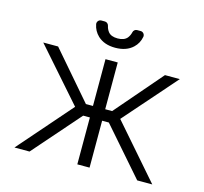

<svg xmlns="http://www.w3.org/2000/svg" viewBox="-105 -844 1023 962"><g transform="rotate(15 407.0 -363.5)"><path d="M52.6 -545.5H129.6L338.8 -302.9H375.4V-545.5H438.9V-302.9H474.8L683.9 -545.5H761L524.1 -275.6L764.2 0H686.1L473.7 -243.3H438.9V0H375.4V-243.3H340.6L127.5 0H49.4L290.1 -275.6ZM305.4 -727.3H323.5Q331 -727.3 336.6 -722.5Q342.3 -717.7 344.1 -710.2Q347.3 -693.9 357.6 -680.4Q372.5 -661.6 406.6 -661.6Q440.7 -661.6 456.3 -680.4Q466.6 -693.5 470.5 -710.6Q471.9 -717.7 477.6 -722.5Q483.3 -727.3 490.8 -727.3H509.2Q517.8 -727.3 523.8 -721.1Q529.8 -714.8 529.8 -706.3Q529.8 -703.8 529.5 -702.4Q523.1 -668 498.2 -644.9Q464.5 -613.3 406.6 -613.3Q349.8 -613.3 316.1 -644.9Q291.2 -668.7 284.8 -702.4Q284.4 -703.5 284.4 -706Q284.4 -714.8 290.5 -721.1Q296.5 -727.3 305.4 -727.3Z"/></g></svg>

Font: DeltaSans Light
Style: Regular
Weight: 300
Designer: Rasmus Andersson
Foundry: rsms
Version: Version 3.012